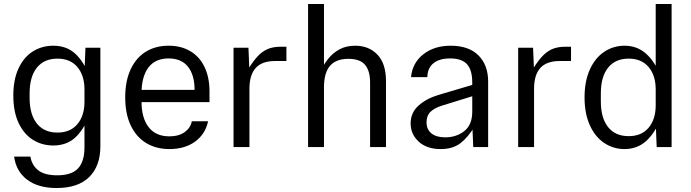

<svg xmlns="http://www.w3.org/2000/svg" viewBox="-20 -740 3477 966"><path d="M51 48H133Q140 91 172 116.5Q204 142 268 142Q340 142 372.5 107.5Q405 73 405 1V-138L430 -162Q402 -88 358.5 -48Q315 -8 248 -8Q192 -8 146.5 -36Q101 -64 74 -120.5Q47 -177 47 -259Q47 -341 74 -397.5Q101 -454 146.5 -482Q192 -510 248 -510Q315 -510 358.5 -470Q402 -430 430 -356L405 -380L410 -500H485V-4Q485 95 429 150.5Q373 206 265 206Q172 206 116.5 164Q61 122 51 48ZM405 -228V-290Q405 -360 369.5 -402.5Q334 -445 269 -445Q202 -445 165.5 -399.5Q129 -354 129 -270V-248Q129 -164 165.5 -118.5Q202 -73 269 -73Q334 -73 369.5 -115.5Q405 -158 405 -228Z M610 -250Q610 -333 637.5 -391.5Q665 -450 714 -480Q763 -510 828 -510Q892 -510 938.5 -482Q985 -454 1009.5 -402Q1034 -350 1034 -280V-226H663V-288H959Q959 -362 926 -404Q893 -446 828 -446Q761 -446 726.5 -400Q692 -354 692 -270V-230Q692 -146 728 -100Q764 -54 832 -54Q880 -54 909.5 -75.5Q939 -97 945 -130H1027Q1013 -65 961.5 -27.5Q910 10 832 10Q766 10 716 -20Q666 -50 638 -108.5Q610 -167 610 -250Z M1155 -500H1230L1235 -380L1216 -371Q1247 -424 1272 -452Q1297 -480 1325 -492.5Q1353 -505 1394 -505H1421V-433H1364Q1298 -433 1266.5 -398Q1235 -363 1235 -294V0H1155Z M1530 -720H1610V-371H1585Q1608 -415 1631.5 -444.5Q1655 -474 1688.5 -492Q1722 -510 1767 -510Q1836 -510 1879 -465Q1922 -420 1922 -332V0H1842V-325Q1842 -384 1816.5 -414Q1791 -444 1733 -444Q1671 -444 1640.5 -409Q1610 -374 1610 -300V0H1530Z M2046 -119Q2046 -173 2085.5 -208.5Q2125 -244 2185 -262L2367 -316V-259L2205 -209Q2166 -197 2146 -177.5Q2126 -158 2126 -125Q2126 -89 2150.5 -69Q2175 -49 2220 -49Q2276 -49 2316 -80.5Q2356 -112 2356 -178V-325Q2356 -388 2329.5 -417Q2303 -446 2245 -446Q2191 -446 2161 -422Q2131 -398 2130 -352H2048Q2055 -424 2110 -467Q2165 -510 2247 -510Q2339 -510 2387.5 -461Q2436 -412 2436 -330V0H2361L2356 -120L2370 -107Q2335 -49 2296.5 -19.5Q2258 10 2197 10Q2127 10 2086.5 -27.5Q2046 -65 2046 -119Z M2587 -500H2662L2667 -380L2648 -371Q2679 -424 2704 -452Q2729 -480 2757 -492.5Q2785 -505 2826 -505H2853V-433H2796Q2730 -433 2698.5 -398Q2667 -363 2667 -294V0H2587Z M3304 -144 3279 -120 3284 0H3359V-720H3279V-380L3304 -356Q3276 -429 3231 -469.5Q3186 -510 3122 -510Q3067 -510 3021 -480Q2975 -450 2948 -391Q2921 -332 2921 -250Q2921 -168 2948 -109Q2975 -50 3021 -20Q3067 10 3122 10Q3186 10 3231 -30.5Q3276 -71 3304 -144ZM3003 -230V-270Q3003 -354 3039.5 -399.5Q3076 -445 3143 -445Q3208 -445 3243.5 -402.5Q3279 -360 3279 -290V-210Q3279 -140 3243.5 -97.5Q3208 -55 3143 -55Q3076 -55 3039.5 -100.5Q3003 -146 3003 -230Z"/></svg>

Font: TASA Orbiter VF Text
Style: Regular
Weight: 400
Designer: Weizhong Zhang
Foundry: 本地遙控
Version: Version 1.001;Glyphs 3.2 (3192)